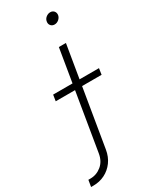

<svg xmlns="http://www.w3.org/2000/svg" viewBox="-335 -776 826 1034"><g transform="rotate(-30 78.5 -258.5)"><path d="M127 -535.6H170.9L70.3 69.3Q63.5 110.8 41.3 141.1Q19 171.4 -13.7 187.7Q-46.4 204.1 -85.4 204.1H-99.6L-92.8 163.1H-80.1Q-41.5 163.1 -11 138.2Q19.5 113.3 26.9 67.9ZM-33.7 -291 -27.8 -329.1H257.3L251.5 -291ZM168.5 -651.9Q153.8 -651.9 145.3 -662.1Q136.7 -672.4 139.2 -686.5Q141.1 -701.2 153.3 -711.2Q165.5 -721.2 180.2 -721.2Q194.8 -721.2 203.1 -711.2Q211.4 -701.2 209.5 -686.5Q207 -672.4 195.1 -662.1Q183.1 -651.9 168.5 -651.9Z"/></g></svg>

Font: Inter 20pt ExtraLight
Style: Italic
Weight: 250
Italic angle: -9.3988°
Version: Version 4.001;git-66647c0bb